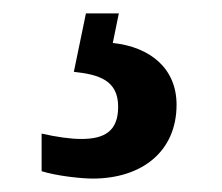

<svg xmlns="http://www.w3.org/2000/svg" viewBox="-20 -29 330 286"><path d="M118 237C191 237 243 197 243 127C243 73 204 41 148 35L157 -9H108L90 78C128 82 156 91 156 130C156 167 135 178 101 178C85 178 64 175 42 170V226C64 233 101 237 118 237Z"/></svg>

Font: Noto Serif Sinhala Condensed
Style: Bold
Weight: 700
Width: 3
Designer: Jelle Bosma - Monotype Design Team
Foundry: Monotype Imaging Inc.
Version: Version 2.007